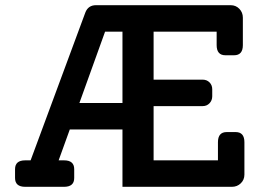

<svg xmlns="http://www.w3.org/2000/svg" viewBox="-20 -720 1029 740"><path d="M888 -211Q922 -211 922 -172V-47Q922 -27 908 -13.5Q894 0 874 0H452V-221H249L206 -102H227Q266 -102 266 -68V-34Q266 0 227 0H77Q38 0 38 -34V-68Q38 -102 77 -102H98L309 -672Q320 -700 350 -700H869Q889 -700 902.5 -686Q916 -672 916 -652V-546Q916 -507 882 -507H849Q815 -507 815 -546V-598H572V-413H761Q777 -413 787.5 -402.5Q798 -392 798 -376V-349Q798 -333 787.5 -322Q777 -311 761 -311H572V-102H820V-172Q820 -211 854 -211ZM286 -323H452V-598H385Z"/></svg>

Font: Solway Medium
Style: Regular
Weight: 500
Designer: Mariya V. Pigoulevskaya
Foundry: The Northern Block Ltd.
Version: Version 1.000;hotconv 1.0.109;makeotfexe 2.5.65596